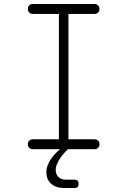

<svg xmlns="http://www.w3.org/2000/svg" viewBox="-20 -750 640 965"><path d="M324 -50H455Q466 -50 473 -43Q480 -36 480 -25Q480 -14 473 -7Q466 0 455 0H321Q293 27 276.5 54.5Q260 82 260 103Q260 126 273.5 139.5Q287 153 311 153H354Q365 153 370 158Q375 163 375 174Q375 185 370 190Q365 195 354 195H302Q261 195 237 173.5Q213 152 213 115Q213 84 235 51Q253 24 282 0H145Q134 0 127 -7Q120 -14 120 -25Q120 -36 127 -43Q134 -50 145 -50H276V-680H145Q134 -680 127 -687Q120 -694 120 -705Q120 -716 127 -723Q134 -730 145 -730H455Q466 -730 473 -723Q480 -716 480 -705Q480 -694 473 -687Q466 -680 455 -680H324Z"/></svg>

Font: Maple Mono NL Thin
Style: Regular
Weight: 250
Monospace: yes
Designer: subframe7536
Version: Version 7.000